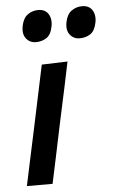

<svg xmlns="http://www.w3.org/2000/svg" viewBox="-53 -760 476 797"><g transform="rotate(-5 185.5 -362.0)"><path d="M26.5 0Q38 -54.5 48.8 -105.2Q59.5 -156 73 -218L83.5 -267.5Q98 -337.5 109.5 -390.5Q120.5 -443 132 -497L239.5 -500.5Q228 -444.5 216.8 -391.8Q205.5 -339 190 -267.5L179.5 -218Q166.5 -156 156 -105.5Q145 -54.5 133.5 0ZM299 -592Q273 -592 258 -611.5Q247.5 -624.5 247.5 -644.5Q247.5 -653.5 249.5 -664Q256 -696 275.5 -710Q295 -724 319.5 -724Q348.5 -724 362 -703Q371 -688.5 371 -669.5Q371 -661 369 -651Q362 -617 343 -604.5Q324 -592 299 -592ZM116.5 -592Q90.5 -592 75.5 -611.5Q65 -624.5 65 -644.5Q65 -653.5 67 -664Q73.5 -696 92.8 -710Q112 -724 137 -724Q165.5 -724 179 -703Q188 -688.5 188 -669.5Q188 -661 186 -651Q179.5 -617 160.2 -604.5Q141 -592 116.5 -592Z"/></g></svg>

Font: Heraclito Medium
Style: Italic
Weight: 500
Italic angle: -12°
Designer: Kostas Bartsokas (font) & Cristiano Sobral (main changes)
Foundry: Kostas Bartsokas (font) & Cristiano Sobral (main changes)
Version: Version 1.00;July 8, 2020;FontCreator 13.0.0.2655 64-bit